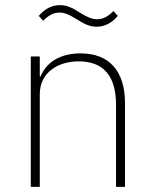

<svg xmlns="http://www.w3.org/2000/svg" viewBox="-20 -728 599 748"><path d="M356 -624C389 -624 416 -639 439 -666L422 -685C401 -664 382 -653 358 -653C340 -653 321 -660 291 -679C260 -699 239 -708 214 -708C181 -708 154 -693 131 -666L148 -647C169 -668 188 -679 212 -679C230 -679 249 -672 279 -653C310 -633 331 -624 356 -624ZM135 0V-361C135 -447 208 -489 286 -489C380 -489 432 -436 432 -320V0H467V-326C467 -452 405 -520 294 -520C206 -520 158 -479 138 -430H135V-508H100V0Z"/></svg>

Font: IBM Plex Devanagari ExtraLight
Style: Regular
Weight: 200
Designer: Mike Abbink, Paul van der Laan, Pieter van Rosmalen, Erin McLaughlin
Foundry: Bold Monday
Version: Version 1.0